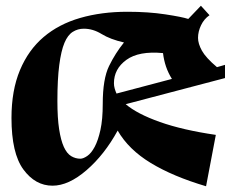

<svg xmlns="http://www.w3.org/2000/svg" viewBox="-20 -636 811 669"><path d="M732 -166 698 13Q583 -21 505.5 -68Q428 -115 390 -181Q344 -97 281.5 -43Q219 11 163 11Q103 11 61.5 -45.5Q20 -102 20 -225Q20 -321 49.5 -391.5Q79 -462 132 -507Q185 -552 259.5 -573.5Q334 -595 424 -595Q497 -595 556 -586Q615 -577 636 -570L680 -616L710 -583Q691 -570 680.5 -548Q670 -526 670 -504Q670 -484 683.5 -459.5Q697 -435 736 -402L764 -410V-364L418 -273Q458 -239 537 -211Q616 -183 732 -166ZM180 -284Q180 -225 186 -186Q192 -147 202.5 -124Q213 -101 228 -92Q243 -83 260 -83Q270 -83 284 -92.5Q298 -102 310 -124.5Q322 -147 330 -183.5Q338 -220 338 -274Q338 -361 360 -406Q382 -451 412 -488Q364 -499 334 -517.5Q304 -536 272 -536Q251 -536 233.5 -525Q216 -514 204.5 -486.5Q193 -459 186.5 -409.5Q180 -360 180 -284ZM377 -346Q377 -337 379.5 -328Q382 -319 386 -310L579 -361Q566 -382 558.5 -404Q551 -426 548 -451Q464 -459 420.5 -427.5Q377 -396 377 -346Z"/></svg>

Font: Trickster
Style: Regular
Weight: 400
Designer: Jean-Baptiste Morizot
Foundry: Jean-Baptiste Morizot
Version: Version 2.000;PS 2.0;hotconv 1.0.88;makeotf.lib2.5.647800